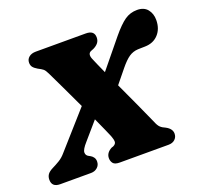

<svg xmlns="http://www.w3.org/2000/svg" viewBox="-135 -868 1067 1011"><g transform="rotate(-20 398.5 -362.0)"><path d="M419.5 -565Q425 -551 435.5 -527.5Q446 -504 459.5 -474L588 -631Q629.5 -681 660.2 -702.5Q691 -724 730 -724Q768.5 -724 788 -699.8Q807.5 -675.5 807.5 -640.5Q807.5 -591 779.2 -560.2Q751 -529.5 704.5 -528.5Q690 -528 681.2 -528Q672.5 -528 663.5 -527.5Q636 -526 613.5 -510.8Q591 -495.5 562.5 -460.5L501 -385Q531.5 -319.5 562.2 -252.5Q593 -185.5 613 -140Q622 -117 632.5 -107Q643 -97 661 -89.5Q693.5 -72 693.5 -45Q693.5 -25.5 680 -12.8Q666.5 0 643.5 0H370Q343 0 333.5 -12Q324 -24 324 -41Q324 -71 357 -88.5L366.5 -91.5Q383 -99.5 383 -112.5Q383 -125.5 375 -146Q370.5 -157 357 -187.5Q343.5 -218 325 -258.5L242 -162.5Q213 -130 213 -113.2Q213 -96.5 228 -89L238 -83.5Q247 -78.5 253.5 -69.2Q260 -60 260 -46.5Q260 -26 245.2 -13Q230.5 0 209.5 0H36.5Q-9.5 0 -9.5 -41.5Q-9.5 -58.5 -0.8 -71Q8 -83.5 30.5 -94.5Q47 -102.5 68.5 -115.2Q90 -128 107.5 -149L284 -348Q254.5 -410.5 226 -471Q197.5 -531.5 179.5 -568Q170 -588.5 160.5 -596Q151 -603.5 133 -612.5Q116 -622.5 108.5 -632.2Q101 -642 101 -657Q101 -676 115.5 -688Q130 -700 154.5 -700H434.5Q481.5 -700 481.5 -661Q481.5 -643 471.8 -630.8Q462 -618.5 444.5 -610L429.5 -604Q408 -595 419.5 -565Z"/></g></svg>

Font: Fraunces 9pt S050 Black
Style: Italic
Weight: 900
Italic angle: -16°
Version: Version 1.000; ttfautohint (v1.8.3)